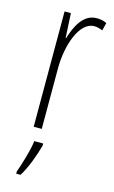

<svg xmlns="http://www.w3.org/2000/svg" viewBox="-118 -584 507 851"><g transform="rotate(15 135.5 -158.0)"><path d="M216 -537C153 -537 124 -471 107 -416H105L99 -529H70V0H107V-278C107 -381 145 -500 215 -500C229 -500 244 -495 253 -491L262 -527C247 -535 230 -537 216 -537ZM130 71V61H89C85 101 62 175 49 211V221H69C96 177 117 118 130 71Z"/></g></svg>

Font: Noto Sans Kannada ExtraCondensed ExtraLight
Style: Regular
Weight: 200
Width: 2
Designer: Jelle Bosma - Monotype Design Team
Foundry: Monotype Imaging Inc.
Version: Version 2.005